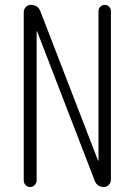

<svg xmlns="http://www.w3.org/2000/svg" viewBox="-20 -750 540 770"><path d="M75.2 -26.4V-701.2Q75.2 -712.9 83.5 -721.7Q91.8 -730.5 103.5 -730.5Q132.8 -730.5 142.6 -703.1L373 -106.4Q373 -105.5 374 -105.5Q375 -105.5 375 -106.4V-705.1Q375 -715.8 382.3 -723.1Q389.6 -730.5 399.9 -730.5Q410.2 -730.5 417.5 -723.1Q424.8 -715.8 424.8 -705.1V-28.3Q424.8 -17.6 416.5 -8.8Q408.2 0 397.5 0Q369.1 0 359.4 -26.4L128.9 -624Q128.9 -625 127.9 -625Q127 -625 127 -624V-26.4Q127 -16.6 119.6 -8.3Q112.3 0 101.1 0Q89.8 0 82.5 -7.8Q75.2 -15.6 75.2 -26.4Z"/></svg>

Font: Rounded-L Mgen+ 1m light
Style: Regular
Weight: 200
Designer: [Source Han Sans]
Ryoko NISHIZUKA  (kana & ideographs); Paul D. Hunt (Latin, Greek & Cyrillic); Wenlong ZHANG  (bopomofo
Version: Version 1.059.20150602